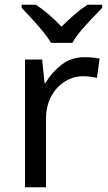

<svg xmlns="http://www.w3.org/2000/svg" viewBox="-20 -786 453 806"><path d="M335 -546Q350 -546 367.5 -544.5Q385 -543 398 -540L387 -459Q374 -462 358.5 -464Q343 -466 329 -466Q288 -466 252 -443.5Q216 -421 194.5 -380.5Q173 -340 173 -286V0H85V-536H157L167 -438H171Q197 -482 238 -514Q279 -546 335 -546ZM194 -606Q181 -629 159 -655.5Q137 -682 113 -708Q89 -734 71 -753V-766H131Q157 -749 185 -725Q213 -701 238 -674Q265 -701 293 -725Q321 -749 347 -766H409V-753Q390 -734 365.5 -708Q341 -682 318.5 -655.5Q296 -629 284 -606Z"/></svg>

Font: Noto Sans Test
Style: Regular
Weight: 400
Version: Version 1.002; ttfautohint (v1.8.4.7-5d5b)